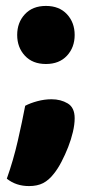

<svg xmlns="http://www.w3.org/2000/svg" viewBox="-20 -513 306 648"><path d="M162 73Q145 95 125.5 105Q106 115 78 115Q34 115 3 90Q25 28 40 -37.5Q55 -103 65 -156Q82 -165 106 -171.5Q130 -178 154 -178Q185 -178 208.5 -164Q232 -150 232 -114Q232 -93 226 -67.5Q220 -42 210 -16.5Q200 9 187.5 33Q175 57 162 73ZM38 -395Q38 -437 64 -465Q90 -493 135 -493Q180 -493 206 -465Q232 -437 232 -395Q232 -353 206 -325Q180 -297 135 -297Q90 -297 64 -325Q38 -353 38 -395Z"/></svg>

Font: Baloo Tammudu
Style: Regular
Weight: 400
Designer: Omkar Shende and Ek Type
Foundry: Ek Type
Version: Version 1.007;PS 1.000;hotconv 1.0.88;makeotf.lib2.5.647800